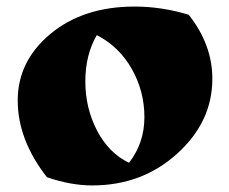

<svg xmlns="http://www.w3.org/2000/svg" viewBox="-20 -543 698 585"><path d="M123 -3Q34 -117 34 -237Q34 -357 134 -440Q234 -523 390 -523Q473 -523 555 -498Q627 -407 627 -303Q627 -172 520 -75Q413 22 261 22Q196 22 123 -3ZM275 -436Q240 -376 240 -295Q240 -214 275.5 -145.5Q311 -77 373 -47Q420 -107 420 -186Q420 -265 381.5 -333Q343 -401 275 -436Z"/></svg>

Font: Ruslan Display
Style: Regular
Weight: 400
Version: Version 1.000